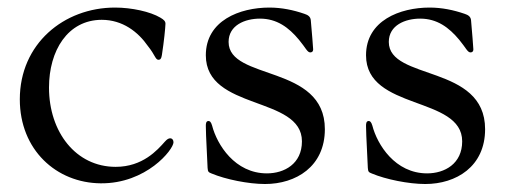

<svg xmlns="http://www.w3.org/2000/svg" viewBox="-20 -465 1334 500"><path d="M242.2 12.4C361.2 13.5 431.8 -75.6 431.8 -94.5C431.8 -100.1 428.6 -104.8 423.3 -104.8C419.4 -104.8 415.5 -103 409.4 -96.2C389.9 -74.2 351.6 -30.5 281.2 -30.5C177.6 -30.5 107.6 -121.1 107.6 -236.9C107.6 -333.1 156.2 -413 244.7 -413.4C299.7 -413.4 339.8 -381.7 365.4 -344.8C384.2 -321.4 384.6 -309.3 392.8 -309.3C397.4 -309.3 400.2 -312.1 401.6 -321.7C407.3 -358.3 410.5 -391.7 410.9 -403.1C410.9 -409.4 407.3 -413.4 397.7 -419C371.4 -434.7 322.8 -445.3 279.5 -445.3C146.3 -445.3 31.6 -350.9 31.6 -206.3C31.6 -74.6 126.8 11.4 242.2 12.4Z M772.7 -429C744 -438.9 713.4 -445.3 681.5 -445.3C604.4 -445.3 516 -411.6 516 -321C516 -176.5 766.3 -215.9 766.3 -96.9C766.3 -38.4 720.5 -13.5 675.1 -13.5C591.6 -13.5 545.1 -88.4 532.3 -138.1C529.5 -147.7 526.3 -149.9 523.1 -149.9C516.7 -149.9 516 -143.5 516 -137.4C516 -128.2 516.3 -113.3 520.6 -27.7C521.3 -17 523.4 -16.3 531.2 -13.1C567.5 2.1 626.8 14.2 670.1 14.2C750.7 14.2 826 -31.2 826 -128.6C826 -298.3 575.3 -254.3 575.3 -355.8C575.3 -399.5 618.3 -416.5 657 -416.5C701 -416.5 731.9 -393.5 758.5 -361.5C776.3 -340.2 780.2 -328.5 788 -328.5C791.2 -328.5 795.5 -329.9 795.5 -336.6C795.5 -340.9 791.9 -383.5 789.4 -411.9C788.7 -421.9 781.6 -426.1 772.7 -429Z M1190 -429C1161.2 -438.9 1130.7 -445.3 1098.7 -445.3C1021.7 -445.3 933.2 -411.6 933.2 -321C933.2 -176.5 1183.6 -215.9 1183.6 -96.9C1183.6 -38.4 1137.8 -13.5 1092.3 -13.5C1008.9 -13.5 962.4 -88.4 949.6 -138.1C946.7 -147.7 943.5 -149.9 940.3 -149.9C933.9 -149.9 933.2 -143.5 933.2 -137.4C933.2 -128.2 933.6 -113.3 937.9 -27.7C938.6 -17 940.7 -16.3 948.5 -13.1C984.7 2.1 1044 14.2 1087.4 14.2C1168 14.2 1243.3 -31.2 1243.3 -128.6C1243.3 -298.3 992.5 -254.3 992.5 -355.8C992.5 -399.5 1035.5 -416.5 1074.2 -416.5C1118.3 -416.5 1149.1 -393.5 1175.8 -361.5C1193.5 -340.2 1197.4 -328.5 1205.3 -328.5C1208.5 -328.5 1212.7 -329.9 1212.7 -336.6C1212.7 -340.9 1209.2 -383.5 1206.7 -411.9C1206 -421.9 1198.9 -426.1 1190 -429Z"/></svg>

Font: Margiela Serif
Style: Regular
Weight: 400
Designer: Andreas Faust, Stefan Endress
Version: Version 1.002;FEAKit 1.0